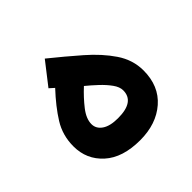

<svg xmlns="http://www.w3.org/2000/svg" viewBox="-127 -609 735 735"><g transform="rotate(-45 240.5 -241.5)"><path d="M151.9 -374 132.8 -391.1 203.1 -481.4Q263.7 -432.6 317.4 -385.7Q371.1 -338.9 404.8 -289.1Q438.5 -239.3 438.5 -182.1Q438.5 -98.1 383.3 -50Q328.1 -2 240.7 -2Q146 -2 94.5 -48.6Q43 -95.2 43 -166Q43 -225.6 73 -273.7Q103 -321.8 151.9 -374ZM329.6 -183.1Q329.6 -201.7 314.7 -222.4Q299.8 -243.2 277.8 -263.7Q255.9 -284.2 234.9 -301.3Q202.1 -271 177 -238.8Q151.9 -206.5 151.9 -177.7Q151.9 -152.8 174.6 -137.2Q197.3 -121.6 240.2 -121.6Q329.6 -121.6 329.6 -183.1Z"/></g></svg>

Font: Vazirmatn RD SemiBold
Style: Regular
Weight: 600
Designer: Saber Rastikerdar
Foundry: Saber Rastikerdar
Version: Version 32.102